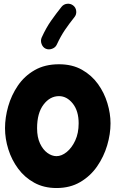

<svg xmlns="http://www.w3.org/2000/svg" viewBox="-20 -909 606 1006"><path d="M289.1 -572.3Q358.4 -572.3 409.2 -543.7Q460 -515.1 493.2 -469Q526.4 -422.9 542.7 -368.4Q559.1 -314 559.1 -262.7Q559.1 -206.5 541.5 -147.2Q523.9 -87.9 488.8 -37.1Q453.6 13.7 400.4 44.9Q347.2 76.2 275.9 76.2Q210 76.2 159.4 48.3Q108.9 20.5 75 -25.4Q41 -71.3 23.7 -126.7Q6.3 -182.1 6.3 -237.3Q6.3 -293 22.9 -351.6Q39.6 -410.2 73.7 -460.4Q107.9 -510.7 161.6 -541.5Q215.3 -572.3 289.1 -572.3ZM289.1 -405.3Q241.7 -405.3 208 -360.8Q174.3 -316.4 174.3 -237.3Q174.3 -189.9 189.7 -157.2Q205.1 -124.5 228.5 -107.7Q252 -90.8 275.9 -90.8Q302.7 -90.8 329.6 -112.5Q356.4 -134.3 374.3 -172.9Q392.1 -211.4 392.1 -262.7Q392.1 -328.1 361.1 -366.7Q330.1 -405.3 289.1 -405.3ZM363.3 -880.4Q377.4 -869.6 379.4 -851.3Q381.3 -833 370.1 -819.3Q342.8 -785.2 320.3 -752.2Q297.9 -719.2 277.8 -675.8Q271 -660.2 253.2 -653.6Q235.4 -647 219.7 -653.8Q204.6 -660.6 198 -678.2Q191.4 -695.8 198.2 -711.9Q221.2 -762.7 248 -800.8Q274.9 -838.9 302.2 -873Q313.5 -887.2 331.5 -889.2Q349.6 -891.1 363.3 -880.4Z"/></svg>

Font: Mikhak-FD Black
Style: Regular
Weight: 900
Designer: Amin Abedi
Version: Version 3.2